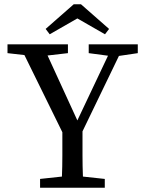

<svg xmlns="http://www.w3.org/2000/svg" viewBox="-20 -876 673 896"><path d="M469 0H167V-41L269 -52Q271 -99 271 -150Q271 -201 271 -259L94 -619L15 -628V-669H297V-628L202 -617L341 -314L484 -616L394 -628V-669H623V-628L535 -615L365 -263Q365 -204 365 -152Q365 -100 367 -52L469 -41ZM358 -856 489 -741 470 -716 341 -790 212 -716 193 -741 324 -856Z"/></svg>

Font: Source Serif Pro
Style: Regular
Weight: 400
Designer: Frank Grießhammer
Foundry: Adobe Systems Incorporated
Version: Version 2.000;PS 1.000;hotconv 16.6.51;makeotf.lib2.5.65220